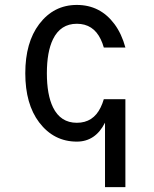

<svg xmlns="http://www.w3.org/2000/svg" viewBox="-20 -567 626 782"><path d="M490.7 -163.1V195.3H407.7V-67.4Q368.7 9.8 293 9.8Q199.2 9.8 139.6 -68.4Q83 -143.1 83 -268.6Q83 -394 139.6 -468.8Q198.7 -546.9 293 -546.9Q388.2 -546.9 446.3 -468.8Q475.6 -429.2 490.7 -373.5H402.8Q397.5 -392.1 390.1 -407.2Q359.9 -470.2 293 -470.2Q226.6 -470.2 195.8 -407.2Q170.9 -356 170.9 -268.6Q170.9 -181.2 195.8 -129.9Q226.6 -66.9 293 -66.9Q359.9 -66.9 390.1 -129.9Q397.5 -145 402.8 -163.1Z"/></svg>

Font: Consola Mono
Style: Book
Weight: 400
Monospace: yes
Version: Version 2.001